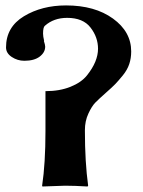

<svg xmlns="http://www.w3.org/2000/svg" viewBox="-20 -678 521 701"><path d="M146 -199.2V-345.2Q197.8 -345.2 237.3 -361.1Q276.9 -377 297.4 -402.6Q317.9 -428.2 327.9 -452.6Q337.9 -477.1 337.9 -500Q337.9 -542 310.5 -577.4Q283.2 -612.8 225.1 -612.8Q176.3 -612.8 144 -584Q137.2 -579.1 137.2 -555.2Q137.2 -545.4 141.1 -528.8H140.1Q145 -513.7 145 -507.8Q145 -486.8 125 -471.4Q105 -456.1 68.8 -456.1Q43.9 -456.1 22.9 -470Q2 -483.9 2 -504.9Q2 -579.1 67.4 -618.7Q132.8 -658.2 221.2 -658.2Q326.2 -658.2 392.6 -610.1Q459 -562 459 -490.2Q459 -465.3 451.9 -444.1Q444.8 -422.9 428.5 -402.8Q412.1 -382.8 401.1 -371.3Q390.1 -359.9 366.2 -338.9Q341.3 -316.9 328.1 -303.5Q314.9 -290 302.5 -262.9Q290 -235.8 290 -203.1V-200.2Q290 -86.4 301.8 0L299.8 2.9Q252 0 217.8 0L134.8 2.9L133.8 0Q146 -81.1 146 -199.2Z"/></svg>

Font: Linux Biolinum
Style: Bold
Weight: 700
Designer: Philipp H. Poll
Foundry: Philipp H. Poll
Version: Version 1.3.2 ; ttfautohint (v0.9)